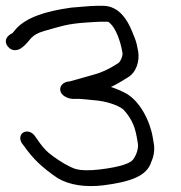

<svg xmlns="http://www.w3.org/2000/svg" viewBox="-37 -641 624 663"><path d="M36.1 -474.7C51.1 -484.8 63.9 -502.2 70.8 -509.7C79.7 -519.3 92.5 -527.5 116.3 -534.2C170.3 -549.2 193.2 -558.7 259.5 -563.1L289.8 -565.1C299.5 -565.7 306.4 -566 310.5 -566H327.5C334.1 -566 336.9 -565.7 337 -565.7C337 -565.7 338.6 -564.7 343.7 -560.1C361.1 -544.4 378.4 -503.9 385.8 -459C388.1 -445.6 376.7 -424.9 370.1 -422.2L369.1 -421.8L368.2 -421.2C340.5 -402.7 313.1 -390.6 292.3 -384.9C255.4 -374.9 233.5 -367.5 204.1 -360C179.1 -358.8 167.2 -341.7 171.8 -325.9C173.6 -319.6 178.6 -312.8 187.1 -307.8C208.3 -295.2 227.5 -300.7 237.1 -299.7C246.6 -298.6 265.8 -296.8 295.4 -294.2C325.6 -291.5 368.5 -279.6 388.6 -263.2C409.5 -240.7 427.7 -213.5 435.5 -166.5L439 -146C442.1 -127.2 433 -104 422.5 -90C413.3 -77.8 381.2 -64.6 306.3 -55.7C270.5 -51.5 243.7 -52.5 226.6 -56.8C210.6 -60.9 172.9 -79.6 131.3 -113C118.9 -123.3 105.5 -139 90.6 -161.3L82.5 -172.7C70.6 -188.1 53 -190 42.5 -182.9C32.4 -176.1 29 -160.8 38.9 -145.9L39.2 -145.5L47 -135.3C77.2 -92.8 107.2 -63.3 162.4 -25.7C203.5 -1.4 259.3 6.4 320.9 -1.2C409.9 -12.7 469.8 -31.5 485.2 -81.5C494 -100.7 497.8 -122.9 494.2 -144.5L490.5 -166.5C481 -223.6 445.9 -292.6 396.8 -319.3C378.6 -328.6 362.7 -335.3 346.1 -340.7L359.1 -347.1C373.8 -354.3 391.3 -366.2 403.9 -373.4C432.7 -389.9 445.9 -428.4 440.1 -463.5C436.9 -482.4 433.4 -497.2 428.7 -508.7L418.5 -533.9C403.9 -570 374.6 -621 318.4 -621H301.4C275.6 -621 232.8 -616.4 211.5 -614.9L210.7 -614.9L210 -614.8C113.8 -601.9 52.8 -578.3 19.6 -542.7L19.4 -542.5L6.3 -526.8C5.1 -525.4 -17.1 -517.6 -17 -498C-16.9 -492.1 -14.3 -486.1 -10.5 -481.1C4.8 -461.2 25.2 -467.3 36.1 -474.7Z"/></svg>

Font: MewTooHand
Style: BdWideLta
Weight: 400
Designer: Mew Too, Robert Jablonski
Version: Version 0.77